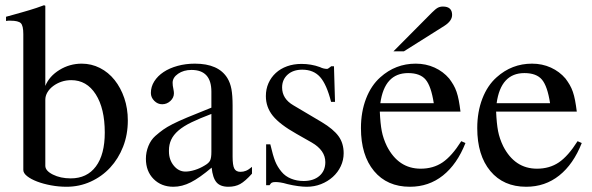

<svg xmlns="http://www.w3.org/2000/svg" viewBox="-20 -703 2261 733"><path d="M153 -375Q168 -412 207 -436Q246 -460 292 -460Q329 -460 361.5 -443.5Q394 -427 417.5 -397.5Q441 -368 454.5 -328.5Q468 -289 468 -243Q468 -189 450 -143Q432 -97 400.5 -63Q369 -29 326 -9.5Q283 10 234 10Q204 10 174.5 4.5Q145 -1 121.5 -10Q98 -19 83.5 -30.5Q69 -42 69 -54V-573Q69 -605 59.5 -614.5Q50 -624 20 -624Q15 -624 11.5 -624Q8 -624 3 -623V-639L32 -647Q50 -652 64 -656Q78 -660 91.5 -664Q105 -668 118.5 -672.5Q132 -677 148 -683L153 -681ZM153 -70Q153 -51 182 -36.5Q211 -22 250 -22Q312 -22 346 -67.5Q380 -113 380 -197Q380 -289 345.5 -343Q311 -397 252 -397Q232 -397 214.5 -391Q197 -385 183 -374.5Q169 -364 161 -350.5Q153 -337 153 -322Z M942 -40Q916 -11 897 -0.5Q878 10 852 10Q821 10 806.5 -7Q792 -24 788 -63Q742 -24 708.5 -7Q675 10 642 10Q596 10 566.5 -19.5Q537 -49 537 -97Q537 -122 546.5 -145.5Q556 -169 573 -184Q589 -198 603 -208Q617 -218 638.5 -229Q660 -240 694.5 -254.5Q729 -269 787 -292V-353Q787 -436 711 -436Q681 -436 660 -421.5Q639 -407 639 -387Q639 -376 642 -363Q643 -358 643.5 -354Q644 -350 644 -347Q644 -330 630.5 -317.5Q617 -305 599 -305Q582 -305 569 -318Q556 -331 556 -348Q556 -372 569 -392.5Q582 -413 604.5 -428Q627 -443 658 -451.5Q689 -460 724 -460Q814 -460 848 -405Q859 -387 863.5 -363Q868 -339 868 -300V-105Q868 -72 874.5 -59.5Q881 -47 898 -47Q909 -47 919 -51Q929 -55 942 -66ZM787 -268Q742 -251 711 -236Q680 -221 661 -204.5Q642 -188 633.5 -169.5Q625 -151 625 -129V-125Q625 -93 643.5 -70.5Q662 -48 688 -48Q704 -48 723.5 -54Q743 -60 761 -71Q777 -80 782 -90Q787 -100 787 -123Z M1244 -314Q1227 -381 1202 -409Q1177 -437 1134 -437Q1099 -437 1078 -418Q1057 -399 1057 -369Q1057 -326 1100 -301L1208 -237Q1253 -210 1272.5 -183Q1292 -156 1292 -118Q1292 -92 1281 -68.5Q1270 -45 1250.5 -27.5Q1231 -10 1205.5 0Q1180 10 1151 10Q1137 10 1118 7.5Q1099 5 1078 0Q1061 -5 1050 -6.5Q1039 -8 1032 -8Q1023 -8 1018.5 -6Q1014 -4 1009 4H996V-152H1012Q1022 -109 1030.5 -87.5Q1039 -66 1055 -47Q1069 -30 1091 -21Q1113 -12 1139 -12Q1177 -12 1199.5 -31.5Q1222 -51 1222 -84Q1222 -129 1170 -159L1112 -192Q1048 -228 1021.5 -261Q995 -294 995 -336Q995 -363 1005 -385.5Q1015 -408 1033 -424.5Q1051 -441 1076 -450Q1101 -459 1131 -459Q1168 -459 1201 -447Q1209 -443 1216 -441.5Q1223 -440 1228 -440Q1231 -440 1233 -441.5Q1235 -443 1242 -448L1244 -450H1255L1259 -314Z M1757 -157Q1725 -76 1671 -33Q1617 10 1545 10Q1458 10 1408 -50Q1358 -110 1358 -214Q1358 -276 1377.5 -326.5Q1397 -377 1432 -408Q1490 -460 1567 -460Q1606 -460 1639 -445Q1672 -430 1695 -403Q1704 -391 1711 -379Q1718 -367 1723 -352.5Q1728 -338 1731.5 -319.5Q1735 -301 1738 -277H1430Q1432 -231 1437.5 -202.5Q1443 -174 1457 -145Q1501 -59 1586 -59Q1634 -59 1669.5 -83Q1705 -107 1741 -164ZM1636 -309Q1626 -374 1605 -399Q1584 -424 1538 -424Q1448 -424 1432 -309ZM1482 -507 1629 -655Q1643 -669 1651.5 -673.5Q1660 -678 1671 -678Q1706 -678 1706 -646Q1706 -623 1676 -604L1522 -507Z M2201 -157Q2169 -76 2115 -33Q2061 10 1989 10Q1902 10 1852 -50Q1802 -110 1802 -214Q1802 -276 1821.5 -326.5Q1841 -377 1876 -408Q1934 -460 2011 -460Q2050 -460 2083 -445Q2116 -430 2139 -403Q2148 -391 2155 -379Q2162 -367 2167 -352.5Q2172 -338 2175.5 -319.5Q2179 -301 2182 -277H1874Q1876 -231 1881.5 -202.5Q1887 -174 1901 -145Q1945 -59 2030 -59Q2078 -59 2113.5 -83Q2149 -107 2185 -164ZM2080 -309Q2070 -374 2049 -399Q2028 -424 1982 -424Q1892 -424 1876 -309Z"/></svg>

Font: Klingon pIqaD vaHbo'
Style: Regular
Weight: 400
Width: 0
Designer: Mike Neff (qa'vaj)
Foundry: Mike Neff and Michael Everson
Version: Version 2.003